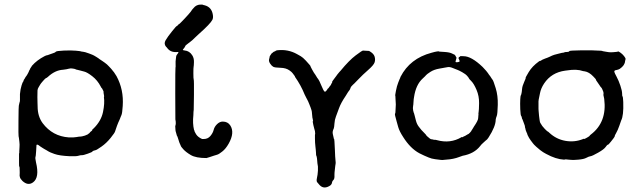

<svg xmlns="http://www.w3.org/2000/svg" viewBox="-20 -664 2775 837"><path d="M469 -359Q475 -350 475 -352L488 -332Q520 -273 515 -202Q513 -170 509.5 -162.5Q506 -155 505.5 -153Q505 -151 503.5 -147.5Q502 -144 500.5 -140.5Q499 -137 495.5 -129.5Q492 -122 490 -115.5Q488 -109 485 -101Q482 -93 482 -92Q481 -86 462.5 -63Q444 -40 422.5 -25Q401 -10 397 -9.5Q393 -9 388 -7Q383 -5 382.5 -3Q382 -1 362.5 6Q343 13 337 12.5Q331 12 322 15Q313 18 284 17Q239 15 217 7Q195 -1 192 -3.5Q189 -6 182 -9.5Q175 -13 173 -14.5Q171 -16 165 -19.5Q159 -23 155 -26Q141 -38 139 -31Q139 -29 137.5 -5Q136 19 134.5 21.5Q133 24 137 44Q153 110 124 131Q102 147 78 125Q69 116 67 109Q65 102 65.5 102Q66 102 66 88.5Q66 75 65.5 68Q65 61 64 62Q63 63 63 46Q63 29 63 21V4H64Q64 3 64 -4Q64 -11 65 -22.5Q66 -34 64.5 -45.5Q63 -57 62.5 -62.5Q62 -68 61 -70.5Q60 -73 60.5 -137.5Q61 -202 62 -203L65 -217Q68 -219 67 -252V-254Q69 -276 74 -291.5Q79 -307 80 -306.5Q81 -306 84 -316L86 -319Q86 -318 88 -322Q90 -326 90.5 -326.5Q91 -327 92 -329Q93 -331 94 -331.5Q95 -332 96.5 -335Q98 -338 99.5 -340Q101 -342 102.5 -345.5Q104 -349 105 -350.5Q106 -352 106 -353Q106 -354 107 -355.5Q108 -357 108 -357.5Q108 -358 110 -361Q112 -364 111.5 -364.5Q111 -365 114.5 -369.5Q118 -374 117.5 -374Q117 -374 119 -377Q141 -402 174 -419Q182 -423 184.5 -423Q187 -423 195.5 -426.5Q204 -430 212.5 -432.5Q221 -435 223.5 -438.5Q226 -442 257.5 -443.5Q289 -445 310.5 -443Q332 -441 333 -440Q334 -439 341.5 -438.5Q349 -438 368 -431Q387 -424 390.5 -421.5Q394 -419 400.5 -415.5Q407 -412 409 -410Q411 -408 413.5 -406.5Q416 -405 419.5 -402.5Q423 -400 427 -397.5Q431 -395 437 -390.5Q443 -386 446.5 -383Q450 -380 454 -375.5Q458 -371 463 -366Q468 -361 469 -359ZM255 -360Q220 -358 189 -329Q186 -326 184.5 -325.5Q183 -325 183 -324.5Q183 -324 180.5 -323.5Q178 -323 167.5 -311Q157 -299 155 -295Q153 -291 148.5 -284Q144 -277 143.5 -270Q143 -263 143 -240.5Q143 -218 143.5 -216Q144 -214 144 -200Q144 -157 166 -127Q209 -70 280 -65Q300 -64 313.5 -66.5Q327 -69 328.5 -68.5Q330 -68 334 -69Q338 -70 339.5 -70Q341 -70 343 -71Q345 -72 347 -72Q349 -72 350.5 -73Q352 -74 357.5 -76Q363 -78 363.5 -79Q364 -80 366.5 -81.5Q369 -83 369.5 -83.5Q370 -84 372 -86.5Q374 -89 374 -89Q374 -89 378.5 -92.5Q383 -96 382 -96.5Q381 -97 382 -98Q383 -100 389 -105Q421 -137 429 -175.5Q437 -214 433 -241L434 -244Q434 -247 432.5 -253.5Q431 -260 431.5 -262.5Q432 -265 430 -268.5Q428 -272 426.5 -275.5Q425 -279 423 -280.5Q421 -282 419 -287Q405 -314 382.5 -331.5Q360 -349 347 -352Q334 -355 332 -356Q330 -357 320 -359Q310 -361 309 -362Q308 -363 308 -363Q308 -363 298 -365Q288 -367 280 -364.5Q272 -362 255 -360Z M748 -437Q722 -436 708 -456Q704 -461 704 -460Q693 -473 702 -488.5Q711 -504 730 -527.5Q749 -551 750 -550Q752 -550 754.5 -553.5Q757 -557 758.5 -557.5Q760 -558 762 -560Q764 -562 764.5 -562Q765 -562 766.5 -564Q768 -566 771.5 -569Q775 -572 784.5 -582.5Q794 -593 801 -600.5Q808 -608 811.5 -613Q815 -618 816 -619.5Q817 -621 817 -621Q817 -621 818.5 -623Q820 -625 823 -628Q836 -645 857 -644Q864 -644 865 -643Q866 -642 872 -641Q903 -633 908 -599Q910 -586 906 -578Q898 -561 846 -515Q840 -510 830.5 -500.5Q821 -491 818.5 -489Q816 -487 810.5 -482.5Q805 -478 802 -476Q799 -474 793 -469Q787 -464 787.5 -463Q788 -462 787 -461.5Q786 -461 785.5 -459Q785 -457 781 -452.5Q777 -448 777 -446.5Q777 -445 785 -444Q806 -442 818 -423Q826 -411 825.5 -393.5Q825 -376 824 -372.5Q823 -369 823 -344.5Q823 -320 824.5 -317Q826 -314 825.5 -250.5Q825 -187 824.5 -185.5Q824 -184 823.5 -176Q823 -168 823 -162Q819 -126 826 -97H827Q827 -91 835 -78.5Q843 -66 861 -58H868Q886 -58 897 -71Q908 -84 911.5 -98Q915 -112 926.5 -123Q938 -134 951 -134Q973 -134 984 -117Q1004 -86 977 -38Q964 -15 949 -3.5Q934 8 930.5 9Q927 10 923 11.5Q919 13 913 14.5Q907 16 902.5 18Q898 20 893.5 21Q889 22 880 25Q834 25 812 12Q790 -1 779 -13.5Q768 -26 768 -28Q768 -30 765 -35.5Q762 -41 757.5 -56.5Q753 -72 751 -73L746 -91V-90Q745 -92 744 -112V-117L745 -116Q747 -125 746 -134Q745 -143 744.5 -143.5Q744 -144 744 -256Q744 -368 745 -369Q746 -370 745.5 -384Q745 -398 746.5 -406Q748 -414 748 -418Q748 -422 753 -428Q758 -434 758 -436Q758 -438 748 -437Z M1160 -425 1164 -431Q1164 -431 1167 -433Q1170 -435 1171 -436.5Q1172 -438 1176.5 -439.5Q1181 -441 1182 -442.5Q1183 -444 1190 -445Q1236 -450 1275 -428Q1282 -424 1291 -419Q1300 -414 1313.5 -399.5Q1327 -385 1329.5 -381.5Q1332 -378 1333 -377Q1334 -376 1333.5 -375.5Q1333 -375 1334.5 -372.5Q1336 -370 1340.5 -361Q1345 -352 1348.5 -347Q1352 -342 1354.5 -338.5Q1357 -335 1360 -329.5Q1363 -324 1367 -319.5Q1371 -315 1380.5 -292Q1390 -269 1394.5 -265Q1399 -261 1408 -276L1410 -279Q1410 -277 1412.5 -280.5Q1415 -284 1417 -287Q1419 -290 1419 -289.5Q1419 -289 1421.5 -292.5Q1424 -296 1423.5 -296.5Q1423 -297 1426 -301Q1429 -305 1428 -306.5Q1427 -308 1436 -319.5Q1445 -331 1446.5 -333.5Q1448 -336 1450 -338.5Q1452 -341 1454.5 -344Q1457 -347 1459 -349.5Q1461 -352 1465 -356Q1502 -401 1530.5 -422.5Q1559 -444 1562.5 -443.5Q1566 -443 1589 -442Q1609 -431 1613 -417.5Q1617 -404 1613 -392Q1609 -380 1585 -359Q1561 -338 1543 -319Q1525 -300 1524 -299.5Q1523 -299 1519 -295Q1510 -287 1508 -280.5Q1506 -274 1503.5 -271Q1501 -268 1497.5 -263Q1494 -258 1487 -246Q1466 -215 1458 -192.5Q1450 -170 1444.5 -156Q1439 -142 1438 -125.5Q1437 -109 1435 -104Q1428 -90 1431 -79Q1434 -68 1434.5 -63.5Q1435 -59 1436 -58.5Q1437 -58 1437 -56Q1437 -54 1438 -47Q1439 -40 1440 -9Q1441 22 1442.5 34.5Q1444 47 1443 50Q1442 53 1441.5 59.5Q1441 66 1439.5 77.5Q1438 89 1438 99Q1439 115 1434 120Q1429 125 1428 129Q1427 142 1414 148Q1388 162 1370 139Q1368 136 1365 133Q1358 128 1361.5 113Q1365 98 1366 80V62Q1363 45 1363 39Q1362 24 1360.5 19Q1359 14 1358 12Q1358 8 1357.5 1Q1357 -6 1356.5 -11.5Q1356 -17 1355 -25.5Q1354 -34 1353.5 -42.5Q1353 -51 1353 -59Q1353 -76 1353 -76L1354 -81Q1354 -93 1350 -103L1346 -119Q1344 -132 1343 -135H1344L1345 -136Q1345 -139 1343 -146.5Q1341 -154 1341.5 -155Q1342 -156 1341 -160Q1340 -164 1340 -170Q1340 -176 1338 -183.5Q1336 -191 1334 -195.5Q1332 -200 1328.5 -209.5Q1325 -219 1323.5 -221.5Q1322 -224 1319.5 -229.5Q1317 -235 1315.5 -237Q1314 -239 1308 -252Q1292 -292 1266 -329Q1267 -330 1263 -335Q1259 -340 1255.5 -345Q1252 -350 1242 -357Q1227 -368 1202.5 -368.5Q1178 -369 1171 -373Q1164 -377 1157.5 -387Q1151 -397 1153 -405Q1155 -413 1155 -413.5Q1155 -414 1155.5 -416Q1156 -418 1156 -419Z M1861 -434Q1893 -443 1895 -439Q1895 -439 1918 -437.5Q1941 -436 1951 -430.5Q1961 -425 1962.5 -425Q1964 -425 1963 -424.5Q1962 -424 1964 -423L1965 -422Q1965 -422 1965.5 -420.5Q1966 -419 1966.5 -419Q1967 -419 1967.5 -417Q1968 -415 1969.5 -414Q1971 -413 1968 -404Q1965 -395 1966.5 -393.5Q1968 -392 1975 -393Q1982 -394 1983.5 -396Q1985 -398 1978 -412Q1981 -412 1981 -412.5Q1981 -413 1980 -416Q1986 -414 1984 -417Q1984 -418 1985 -418Q1986 -418 1986.5 -418Q1987 -418 1987 -419Q1987 -420 1988 -419.5Q1989 -419 2001 -419Q2035 -419 2084 -372Q2103 -352 2107 -345.5Q2111 -339 2112 -338Q2113 -337 2114.5 -335Q2116 -333 2118.5 -329.5Q2121 -326 2122.5 -323Q2124 -320 2127.5 -316Q2131 -312 2141 -279.5Q2151 -247 2150 -207Q2149 -167 2145.5 -158.5Q2142 -150 2141 -143Q2141 -113 2110 -65Q2103 -55 2102 -55Q2101 -55 2096.5 -50.5Q2092 -46 2085 -40Q2078 -34 2073 -27Q2047 6 1997 15Q1990 17 1980 21Q1970 25 1955.5 28Q1941 31 1929.5 31.5Q1918 32 1913.5 33Q1909 34 1901 33Q1893 32 1877 30Q1861 28 1848.5 22.5Q1836 17 1831 15Q1826 13 1824.5 12Q1823 11 1808 4Q1769 -17 1738 -66Q1721 -92 1716 -110Q1711 -128 1709 -135Q1700 -166 1702 -168Q1704 -170 1704 -179Q1704 -188 1705 -198.5Q1706 -209 1705 -218Q1704 -227 1704 -236.5Q1704 -246 1703 -246.5Q1702 -247 1706 -268Q1710 -289 1716 -304Q1722 -319 1722 -319L1724 -323Q1724 -324 1726 -329Q1767 -409 1861 -434ZM1896 -365Q1872 -361 1856 -350.5Q1840 -340 1837.5 -336.5Q1835 -333 1823 -322Q1793 -295 1785 -241Q1784 -233 1783.5 -231.5Q1783 -230 1782.5 -218Q1782 -206 1781 -203Q1779 -193 1781 -183Q1783 -173 1783.5 -173Q1784 -173 1784.5 -171.5Q1785 -170 1787 -162.5Q1789 -155 1793 -139Q1797 -123 1805.5 -112Q1814 -101 1817 -97.5Q1820 -94 1829 -85Q1838 -76 1837.5 -75.5Q1837 -75 1842 -70Q1856 -57 1860 -57Q1864 -57 1868.5 -55.5Q1873 -54 1875.5 -54.5Q1878 -55 1885 -53Q1943 -37 1992 -66Q1994 -67 1994 -67Q1994 -64 1999 -67.5Q2004 -71 2005 -70.5Q2006 -70 2009 -72.5Q2012 -75 2013 -75Q2014 -75 2016 -76.5Q2018 -78 2018 -78Q2018 -78 2020 -79Q2022 -80 2022.5 -80Q2023 -80 2028.5 -85.5Q2034 -91 2034 -92Q2034 -93 2035.5 -95Q2037 -97 2037.5 -98Q2038 -99 2040 -102Q2042 -105 2042.5 -106Q2043 -107 2046 -112Q2064 -138 2064.5 -148.5Q2065 -159 2065.5 -161.5Q2066 -164 2066 -166.5Q2066 -169 2065.5 -169Q2065 -169 2066.5 -176Q2068 -183 2068.5 -214Q2069 -245 2057.5 -272Q2046 -299 2035 -310Q2024 -321 2024.5 -322Q2025 -323 2017.5 -332Q2010 -341 1994.5 -349.5Q1979 -358 1974 -359.5Q1969 -361 1955 -367Q1941 -373 1932.5 -371.5Q1924 -370 1918 -369Q1912 -368 1910 -367.5Q1908 -367 1896 -365Z M2441 -437Q2462 -437 2462 -441Q2462 -444 2510.5 -444.5Q2559 -445 2561.5 -444.5Q2564 -444 2584.5 -443.5Q2605 -443 2605.5 -442Q2606 -441 2610 -440.5Q2614 -440 2624.5 -438Q2635 -436 2643 -436Q2651 -436 2653 -436.5Q2655 -437 2664 -437.5Q2673 -438 2674 -439.5Q2675 -441 2684 -435Q2693 -429 2700.5 -419.5Q2708 -410 2707 -406Q2706 -402 2705 -398Q2704 -379 2682 -364Q2675 -360 2668.5 -359Q2662 -358 2660 -356.5Q2658 -355 2658 -351Q2659 -346 2668 -329.5Q2677 -313 2684.5 -290.5Q2692 -268 2692 -256.5Q2692 -245 2694 -243.5Q2696 -242 2697 -219Q2699 -160 2688 -139Q2687 -136 2680 -116Q2673 -96 2666 -84Q2659 -72 2660 -71Q2661 -70 2654.5 -61Q2648 -52 2644 -47.5Q2640 -43 2636 -38Q2632 -33 2629.5 -33Q2627 -33 2620 -23Q2613 -13 2587.5 1.5Q2562 16 2554.5 17Q2547 18 2536 24Q2525 30 2501 32Q2477 34 2471.5 33Q2466 32 2459 32Q2443 30 2442.5 31Q2442 32 2439 32Q2403 30 2361 7Q2348 0 2343.5 -3.5Q2339 -7 2334.5 -10Q2330 -13 2318 -24Q2306 -35 2303.5 -39Q2301 -43 2294 -51.5Q2287 -60 2278 -79L2280 -77Q2279 -79 2276 -86Q2273 -93 2272.5 -94.5Q2272 -96 2271 -100Q2270 -104 2270 -105Q2270 -106 2269 -108Q2268 -110 2268.5 -110Q2269 -110 2268.5 -112Q2268 -114 2267.5 -117Q2267 -120 2263.5 -128Q2260 -136 2259 -140Q2258 -144 2257 -144.5Q2256 -145 2255 -150.5Q2254 -156 2253 -157Q2249 -160 2248 -187.5Q2247 -215 2248 -231Q2249 -247 2250.5 -248.5Q2252 -250 2253 -255.5Q2254 -261 2254.5 -263Q2255 -265 2256 -277Q2257 -289 2265 -306.5Q2273 -324 2271.5 -324.5Q2270 -325 2285 -350Q2300 -375 2329 -396Q2333 -399 2334.5 -398.5Q2336 -398 2340 -401Q2344 -404 2345 -404Q2346 -404 2351 -406.5Q2356 -409 2357 -409Q2358 -409 2365.5 -412Q2373 -415 2376 -416.5Q2379 -418 2386.5 -421.5Q2394 -425 2411 -429Q2428 -433 2429 -433.5Q2430 -434 2436 -434.5Q2442 -435 2441 -436ZM2522 -354Q2494 -364 2452 -357Q2446 -356 2444 -356Q2384 -348 2352 -300Q2338 -279 2334 -257.5Q2330 -236 2328.5 -230.5Q2327 -225 2327.5 -208Q2328 -191 2327.5 -189.5Q2327 -188 2328 -181Q2329 -174 2329 -169.5Q2329 -165 2330 -158.5Q2331 -152 2332 -143Q2333 -134 2335 -129Q2343 -114 2355 -102Q2367 -90 2368 -90.5Q2369 -91 2375 -85Q2405 -57 2445 -50Q2485 -43 2522 -58Q2526 -60 2526.5 -58.5Q2527 -57 2539 -64Q2551 -71 2550.5 -72Q2550 -73 2555 -77Q2627 -131 2614 -233Q2611 -250 2610 -252H2611Q2611 -252 2611 -257Q2611 -262 2609.5 -265.5Q2608 -269 2605.5 -275Q2603 -281 2600.5 -283Q2598 -285 2593.5 -292.5Q2589 -300 2583.5 -307Q2578 -314 2578 -316.5Q2578 -319 2566 -331Q2548 -350 2529 -353Q2526 -353 2522 -354Z"/></svg>

Font: TT2020 Style E
Style: Regular
Weight: 400
Version: Version 00.2